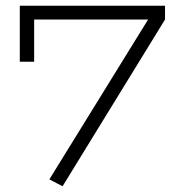

<svg xmlns="http://www.w3.org/2000/svg" viewBox="-20 -636 625 669"><path d="M501 -576 555 -568 198 13 152 -11ZM555 -616V-568H99V-421H49V-616Z"/></svg>

Font: BioRhyme ExtraBold Light
Style: Regular
Weight: 300
Version: Version 1.600;gftools[0.9.33]